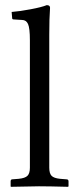

<svg xmlns="http://www.w3.org/2000/svg" viewBox="-20 -718 300 740"><path d="M95.2 -71.8V-563Q95.2 -609.4 88.1 -625.2Q81.1 -641.1 64.9 -641.1L33.2 -643.1Q26.9 -643.1 26.9 -647.9L24.9 -671.9Q56.2 -674.3 98.6 -682.4Q141.1 -690.4 160.2 -698.2Q172.9 -698.2 172.9 -688Q169.9 -647.9 169.9 -583V-71.8Q169.9 -49.8 178.7 -40.5Q187.5 -31.2 211.9 -28.8L235.8 -26.9Q244.1 -26.9 244.1 -19V0L242.2 2Q168.9 0 129.9 0L22 2L21 0V-19Q21 -26.9 27.8 -26.9L51.8 -28.8Q76.7 -31.2 85.9 -40.5Q95.2 -49.8 95.2 -71.8Z"/></svg>

Font: 39d2e04d05d514f6 - subset of Linux Libertine
Style: Regular
Weight: 400
Designer: Philipp H. Poll
Foundry: Philipp H. Poll
Version: Version 4.1.8